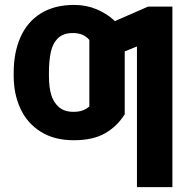

<svg xmlns="http://www.w3.org/2000/svg" viewBox="-20 -557 752 776"><path d="M341.1 -127V-297.4H484.1V-95.2Q453.8 -46.7 405 -18.5Q356.3 9.8 277.8 9.8Q199.9 9.8 145.1 -24.3Q90.3 -58.3 62.8 -117.5Q35.3 -176.6 35.3 -250.4V-263.3Q35.3 -344.3 62.6 -406.4Q89.9 -468.5 144.9 -502.8Q199.9 -537.1 279.5 -537.1Q328.3 -537.1 369.3 -520Q410.2 -502.9 439.2 -476.5Q468.3 -450 484.1 -421.6V-267.5L341.1 -276.9V-395.5Q329.2 -409.5 313 -416.5Q296.8 -423.5 274.4 -423.5Q236 -423.5 214.7 -402.9Q193.3 -382.2 185.6 -347.6Q177.8 -313 177.8 -263.3V-250.4Q177.8 -204.7 187 -173.8Q196.2 -143 218.2 -124Q240.1 -105 277.3 -105Q298.3 -105 313.8 -110.6Q329.3 -116.1 341.1 -127ZM676.8 199.2H533.5V-369.2L420.6 -323.6V-461.3L578.4 -530.3H676.8Z"/></svg>

Font: Pretendard GOV Variable
Style: Regular
Weight: 400
Designer: Base glyphs from Inter by Rasmus Andersson; Hangul glyphs from Noto Sans CJK(Source Han Sans) by Jang Soo-young and Kang
Foundry: Kil Hyung-jin
Version: Version 1.307;Glyphs 3.2 (3192)